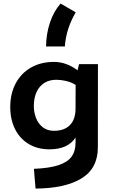

<svg xmlns="http://www.w3.org/2000/svg" viewBox="-20 -842 649 1097"><path d="M539.6 -475.6 539.1 0Q539.1 120.1 445.8 177.2Q352.5 234.4 183.1 235.4L173.8 122.6Q260.7 119.1 312.7 102.3Q364.7 85.4 388.2 54Q411.6 22.5 411.6 -26.9V-56.2Q368.2 11.2 262.2 11.2Q195.3 11.2 144.8 -18.8Q94.2 -48.8 66.4 -103.5Q38.6 -158.2 38.6 -230.5Q38.6 -307.1 69.6 -365.5Q100.6 -423.8 157.2 -456.1Q213.9 -488.3 288.6 -488.3Q358.4 -488.3 423.3 -440.4L431.6 -475.6ZM411.6 -220.7Q411.6 -324.2 412.1 -356.9Q385.7 -373 356.7 -379.6Q327.6 -386.2 301.3 -386.2Q262.2 -386.2 233.4 -368.2Q204.6 -350.1 189 -316.2Q173.3 -282.2 173.3 -235.8Q173.3 -201.2 185.5 -168.7Q197.8 -136.2 223.6 -115.5Q249.5 -94.7 288.1 -94.7Q348.1 -94.7 379.9 -127.7Q411.6 -160.6 411.6 -221.2ZM412.6 -771.5Q383.8 -721.7 368.9 -674.1Q354 -626.5 350.6 -576.7H243.2Q243.7 -647 265.1 -711.9Q286.6 -776.9 326.2 -821.8Z"/></svg>

Font: Selawik Semibold
Style: Regular
Weight: 600
Designer: Aaron Bell
Foundry: Microsoft Corporation
Version: Version 1.01